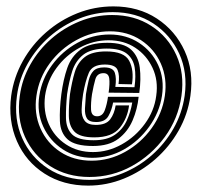

<svg xmlns="http://www.w3.org/2000/svg" viewBox="-20 -608 619 601"><path d="M256 -27Q178 -27 119.5 -64.5Q61 -102 33 -166Q5 -230 15 -308Q23 -366 51.5 -417Q80 -468 124 -506.5Q168 -545 222 -566.5Q276 -588 335 -588Q413 -588 471 -550Q529 -512 558 -448.5Q587 -385 576 -308Q568 -250 539 -199Q510 -148 466 -109.5Q422 -71 368 -49Q314 -27 256 -27ZM259 -45Q313 -45 363.5 -65.5Q414 -86 455 -122Q496 -158 523 -205.5Q550 -253 558 -308Q568 -381 541 -440Q514 -499 460 -534.5Q406 -570 333 -570Q278 -570 227 -549.5Q176 -529 135 -493Q94 -457 67 -409.5Q40 -362 33 -308Q23 -235 49.5 -175.5Q76 -116 130.5 -80.5Q185 -45 259 -45ZM260 -54Q190 -54 137 -88Q84 -122 58 -180Q32 -238 42 -308Q49 -360 75 -406Q101 -452 140.5 -486.5Q180 -521 229 -541Q278 -561 331 -561Q401 -561 453.5 -527Q506 -493 532 -435.5Q558 -378 548 -308Q538 -237 496 -179.5Q454 -122 392.5 -88Q331 -54 260 -54ZM267 -105Q322 -105 371.5 -132.5Q421 -160 454.5 -206.5Q488 -253 496 -308Q504 -363 483.5 -409Q463 -455 421 -482.5Q379 -510 324 -510Q269 -510 219 -482.5Q169 -455 135.5 -409.5Q102 -364 94 -308Q86 -253 106.5 -206.5Q127 -160 169 -132.5Q211 -105 267 -105ZM269 -114Q217 -114 176.5 -140.5Q136 -167 115.5 -211.5Q95 -256 103 -308Q111 -361 143 -404.5Q175 -448 222.5 -474Q270 -500 323 -500Q375 -500 415 -474Q455 -448 475 -404.5Q495 -361 487 -308Q479 -256 447 -211.5Q415 -167 368.5 -140.5Q322 -114 269 -114ZM271 -132Q318 -132 361 -156Q404 -180 433.5 -220.5Q463 -261 469 -308Q476 -356 457.5 -395.5Q439 -435 403.5 -458.5Q368 -482 320 -482Q272 -482 229 -458.5Q186 -435 157 -395.5Q128 -356 121 -308Q115 -260 132.5 -220Q150 -180 186.5 -156Q223 -132 271 -132ZM271 -151Q215 -151 192 -171.5Q169 -192 167.5 -229Q166 -266 172 -313Q178 -359 190.5 -395Q203 -431 232 -452.5Q261 -474 316 -474Q367 -474 390 -453Q413 -432 417.5 -396.5Q422 -361 416 -317L320 -318Q322 -332 322.5 -343Q323 -354 322 -362Q320 -379 304 -379Q284 -379 278.5 -360Q273 -341 268 -313Q264 -286 265 -265Q266 -244 284 -244Q301 -244 308 -263Q315 -282 318 -305H414Q410 -266 395 -231Q380 -196 350.5 -173.5Q321 -151 271 -151ZM273 -169Q315 -169 339.5 -186Q364 -203 376.5 -230Q389 -257 394 -287H334Q330 -264 319.5 -245Q309 -226 281 -226Q259 -226 252 -237.5Q245 -249 246 -269Q247 -289 249 -313Q253 -337 257.5 -356Q262 -375 272.5 -386Q283 -397 306 -397Q334 -397 339.5 -380Q345 -363 341 -336L401 -335Q406 -370 401.5 -397Q397 -424 377 -440Q357 -456 314 -456Q265 -456 240.5 -436.5Q216 -417 206 -385Q196 -353 190 -313Q186 -272 186.5 -239Q187 -206 205.5 -187.5Q224 -169 273 -169ZM275 -178Q230 -178 213 -196Q196 -214 195.5 -245Q195 -276 199 -313Q205 -352 214 -382Q223 -412 245.5 -429.5Q268 -447 312 -447Q369 -447 384.5 -417.5Q400 -388 393 -344L351 -345Q355 -372 348 -389Q341 -406 308 -406Q269 -406 258 -380Q247 -354 240 -313Q236 -287 235.5 -265Q235 -243 245 -230Q255 -217 280 -217Q312 -217 325 -234.5Q338 -252 342 -278H384Q379 -238 355 -208Q331 -178 275 -178Z"/></svg>

Font: Alumni Sans Collegiate One SC
Style: Italic
Weight: 400
Italic angle: -8°
Designer: Robert E. Leuschke
Foundry: Robert E. Leuschke
Version: Version 1.100